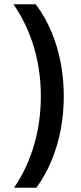

<svg xmlns="http://www.w3.org/2000/svg" viewBox="-20 -760 378 900"><path d="M150.5 120H46Q108.5 27.5 140 -81.5Q171.5 -190.5 171.5 -308.5Q171.5 -428.5 139.2 -538Q107 -647.5 43 -740H147.5Q192 -681 221.2 -611Q250.5 -541 264.8 -464.2Q279 -387.5 279 -308.5Q279 -229.5 264.8 -153.5Q250.5 -77.5 222 -8.2Q193.5 61 150.5 120Z"/></svg>

Font: Encode Sans SC Medium
Style: Regular
Weight: 500
Version: Version 3.002